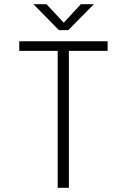

<svg xmlns="http://www.w3.org/2000/svg" viewBox="-20 -897 610 917"><path d="M428.5 -877 306 -753H261.5L139.5 -877H202L284.5 -788.5L366 -877ZM494 -700V-654H309V0H255.5V-654H72V-700Z"/></svg>

Font: League Mono Narrow UltraLight
Style: Regular
Weight: 200
Width: 3
Designer: Tyler Finck
Foundry: The League of Moveable Type / Tyler Finck
Version: Version 2.210